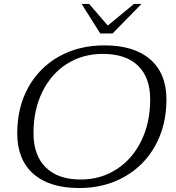

<svg xmlns="http://www.w3.org/2000/svg" viewBox="-20 -939 889 969"><path d="M67 -266Q67 -397 122.5 -497.5Q178 -598 278 -654Q378 -710 507 -710Q657 -710 738.5 -639Q820 -568 820 -437Q820 -307 764.5 -205.5Q709 -104 608.5 -47Q508 10 380 10Q229 10 148 -62Q67 -134 67 -266ZM738 -437Q738 -548 676.5 -607.5Q615 -667 499 -667Q397 -667 317.5 -616.5Q238 -566 193.5 -475Q149 -384 149 -267Q149 -155 211 -94Q273 -33 387 -33Q488 -33 568 -84.5Q648 -136 693 -228Q738 -320 738 -437ZM392 -919H430L524 -810L656 -919H694L548 -770H486Z"/></svg>

Font: Fahkwang Light
Style: Italic
Weight: 300
Italic angle: -10°
Version: Version 1.000; ttfautohint (v1.6)